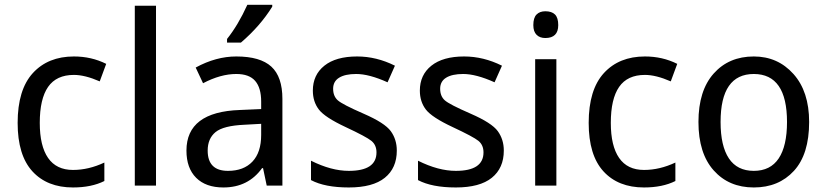

<svg xmlns="http://www.w3.org/2000/svg" viewBox="-20 -786 3501 813"><path d="M429.7 -515.6 402.3 -441.4Q339.8 -468.8 293 -468.8Q218.8 -468.8 183.6 -418Q148.4 -367.2 148.4 -265.6Q148.4 -168 183.6 -117.2Q218.8 -66.4 289.1 -66.4Q355.5 -66.4 421.9 -97.7V-19.5Q367.2 7.8 289.1 7.8Q179.7 7.8 117.2 -60.5Q54.7 -128.9 54.7 -265.6Q54.7 -406.2 119.1 -476.6Q183.6 -546.9 293 -546.9Q367.2 -546.9 429.7 -515.6Z M640.6 0H550.8V-761.7H640.6Z M1109.4 0 1093.8 -74.2H1089.8Q1031.2 7.8 925.8 7.8Q851.6 7.8 810.5 -33.2Q769.5 -74.2 769.5 -148.4Q769.5 -312.5 996.1 -320.3L1085.9 -324.2V-355.5Q1085.9 -414.1 1060.5 -443.4Q1035.2 -472.7 980.5 -472.7Q914.1 -472.7 839.8 -433.6L808.6 -500Q894.5 -546.9 980.5 -546.9Q1082 -546.9 1128.9 -503.9Q1175.8 -460.9 1175.8 -367.2V0ZM1085.9 -261.7 1015.6 -257.8Q925.8 -253.9 892.6 -226.6Q859.4 -199.2 859.4 -148.4Q859.4 -105.5 880.9 -84Q902.3 -62.5 945.3 -62.5Q1011.7 -62.5 1048.8 -101.6Q1085.9 -140.6 1085.9 -214.8ZM941.4 -621.1Q988.3 -679.7 1027.3 -765.6H1132.8V-757.8Q1082 -675.8 1000 -605.5H941.4Z M1296.9 -23.4V-105.5Q1382.8 -62.5 1457 -62.5Q1515.6 -62.5 1544.9 -82Q1574.2 -101.6 1574.2 -140.6Q1574.2 -171.9 1552.7 -189.5Q1531.2 -207 1443.4 -248Q1355.5 -289.1 1330.1 -322.3Q1304.7 -355.5 1304.7 -402.3Q1304.7 -468.8 1353.5 -507.8Q1402.3 -546.9 1492.2 -546.9Q1574.2 -546.9 1652.3 -507.8L1621.1 -437.5Q1543 -472.7 1488.3 -472.7Q1441.4 -472.7 1416 -457Q1390.6 -441.4 1390.6 -410.2Q1390.6 -378.9 1410.2 -361.3Q1429.7 -343.8 1519.5 -304.7Q1609.4 -265.6 1634.8 -230.5Q1660.2 -195.3 1660.2 -148.4Q1660.2 -74.2 1609.4 -33.2Q1558.6 7.8 1457 7.8Q1355.5 7.8 1296.9 -23.4Z M1750 -23.4V-105.5Q1835.9 -62.5 1910.2 -62.5Q1968.8 -62.5 1998 -82Q2027.3 -101.6 2027.3 -140.6Q2027.3 -171.9 2005.9 -189.5Q1984.4 -207 1896.5 -248Q1808.6 -289.1 1783.2 -322.3Q1757.8 -355.5 1757.8 -402.3Q1757.8 -468.8 1806.6 -507.8Q1855.5 -546.9 1945.3 -546.9Q2027.3 -546.9 2105.5 -507.8L2074.2 -437.5Q1996.1 -472.7 1941.4 -472.7Q1894.5 -472.7 1869.1 -457Q1843.8 -441.4 1843.8 -410.2Q1843.8 -378.9 1863.3 -361.3Q1882.8 -343.8 1972.7 -304.7Q2062.5 -265.6 2087.9 -230.5Q2113.3 -195.3 2113.3 -148.4Q2113.3 -74.2 2062.5 -33.2Q2011.7 7.8 1910.2 7.8Q1808.6 7.8 1750 -23.4Z M2343.8 -679.7Q2343.8 -652.3 2330.1 -638.7Q2316.4 -625 2289.1 -625Q2265.6 -625 2252 -638.7Q2238.3 -652.3 2238.3 -679.7Q2238.3 -710.9 2252 -724.6Q2265.6 -738.3 2289.1 -738.3Q2316.4 -738.3 2330.1 -724.6Q2343.8 -710.9 2343.8 -679.7ZM2335.9 0H2246.1V-535.2H2335.9Z M2847.7 -515.6 2820.3 -441.4Q2757.8 -468.8 2710.9 -468.8Q2636.7 -468.8 2601.6 -418Q2566.4 -367.2 2566.4 -265.6Q2566.4 -168 2601.6 -117.2Q2636.7 -66.4 2707 -66.4Q2773.4 -66.4 2839.8 -97.7V-19.5Q2785.2 7.8 2707 7.8Q2597.7 7.8 2535.2 -60.5Q2472.7 -128.9 2472.7 -265.6Q2472.7 -406.2 2537.1 -476.6Q2601.6 -546.9 2710.9 -546.9Q2785.2 -546.9 2847.7 -515.6Z M2937.5 -269.5Q2937.5 -402.3 3002 -474.6Q3066.4 -546.9 3171.9 -546.9Q3273.4 -546.9 3339.8 -472.7Q3406.2 -398.4 3406.2 -269.5Q3406.2 -132.8 3341.8 -62.5Q3277.3 7.8 3171.9 7.8Q3066.4 7.8 3002 -64.5Q2937.5 -136.7 2937.5 -269.5ZM3312.5 -269.5Q3312.5 -371.1 3277.3 -421.9Q3242.2 -472.7 3171.9 -472.7Q3101.6 -472.7 3066.4 -421.9Q3031.2 -371.1 3031.2 -269.5Q3031.2 -168 3066.4 -115.2Q3101.6 -62.5 3171.9 -62.5Q3242.2 -62.5 3277.3 -115.2Q3312.5 -168 3312.5 -269.5Z"/></svg>

Font: Droid Sans Fallback
Style: Regular
Weight: 400
Designer: Steve Matteson
Foundry: Ascender Corporation
Version: 3.00 (Khmer version)